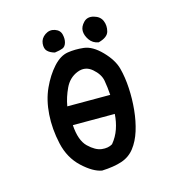

<svg xmlns="http://www.w3.org/2000/svg" viewBox="-92 -672 684 747"><g transform="rotate(-15 250.0 -298.5)"><path d="M228.5 -3.9Q193.4 -9.8 151.4 -48.8Q109.4 -87.9 95.7 -148.9Q82 -210 85.9 -267.6Q89.8 -325.2 110.4 -370.1Q130.9 -415 159.2 -446.3Q187.5 -477.5 217.8 -482.4Q248 -487.3 282.7 -483.4Q317.4 -479.5 353.5 -442.4Q389.6 -405.3 399.4 -368.2Q409.2 -331.1 411.6 -287.1Q414.1 -243.2 409.7 -199.2Q405.3 -155.3 393.6 -117.7Q381.8 -80.1 361.3 -53.7Q340.8 -27.3 308.6 -16.6Q276.4 -5.9 228.5 -3.9ZM292 -92.8Q311.5 -116.2 321.3 -144.5Q331.1 -172.9 333 -204.1H164.1Q168 -141.6 195.8 -114.7Q223.6 -87.9 249 -85Q274.4 -82 292 -92.8ZM335 -280.3Q333 -311.5 328.1 -338.9Q323.2 -366.2 295.9 -389.6Q268.6 -413.1 234.9 -399.4Q201.2 -385.7 184.6 -350.6Q168 -315.4 162.1 -280.3ZM344.7 -489.3Q321.3 -493.2 308.6 -511.7Q295.9 -530.3 295.9 -547.9Q295.9 -565.4 311.5 -581.5Q327.1 -597.7 352.1 -590.8Q377 -584 385.3 -564Q393.6 -543.9 387.7 -521.5Q381.8 -499 344.7 -489.3ZM169.9 -495.1Q151.4 -500 141.1 -510.3Q130.9 -520.5 132.8 -541Q134.8 -561.5 153.3 -574.2Q171.9 -586.9 192.4 -580.1Q212.9 -573.2 217.3 -554.7Q221.7 -536.1 217.3 -521.5Q212.9 -506.8 202.1 -502.4Q191.4 -498 169.9 -495.1Z"/></g></svg>

Font: JasonHandwriting4
Style: Regular
Weight: 400
Version: Version 1.01.21